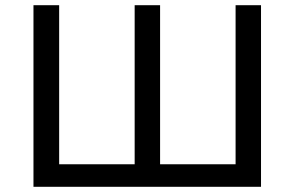

<svg xmlns="http://www.w3.org/2000/svg" viewBox="-20 -720 1135 740"><path d="M522 -87 499 -61V-700H597V-61L572 -87H913L888 -61V-700H986V0H109V-700H208V-61L183 -87Z"/></svg>

Font: MOST Montserrat Medium
Style: Regular
Weight: 500
Designer: Julieta Ulanovsky
Foundry: Julieta Ulanovsky
Version: Version 8.000;March 11, 2024;FontCreator 15.0.0.2926 64-bit